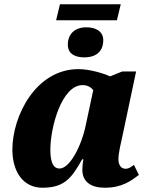

<svg xmlns="http://www.w3.org/2000/svg" viewBox="-20 -870 724 900"><path d="M243 -775H528L546 -850H261ZM376 -601C419 -601 464 -620 464 -682C464 -722 430 -742 385 -742C330 -742 298 -710 298 -661C298 -620 328 -601 376 -601ZM179 10C284 10 317 -38 365 -123H371C367 -102 366 -85 366 -74C366 -16 409 10 471 10C554 10 596 -24 631 -50L608 -97C592 -86 584 -79 568 -79C550 -79 535 -93 535 -125C535 -151 548 -206 553 -228L618 -535H553L496 -512C466 -526 400 -546 348 -546C147 -546 38 -325 38 -169C38 -67 87 10 179 10ZM259 -80C235 -80 216 -99 216 -168C216 -273 269 -471 367 -471C387 -471 406 -463 417 -447L383 -288C363 -186 307 -80 259 -80Z"/></svg>

Font: Noto Serif SemiCondensed Black
Style: Italic
Weight: 900
Width: 4
Italic angle: -12°
Designer: Monotype Design Team
Foundry: Monotype Imaging Inc.
Version: Version 2.014